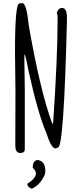

<svg xmlns="http://www.w3.org/2000/svg" viewBox="-20 -921 465 1206"><path d="M120.1 -901.4Q146.5 -901.4 160.2 -763.7Q231.4 -354.5 307.6 -145.5H313.5Q341.8 -558.6 341.8 -796.9V-806.6Q341.8 -837.9 335.9 -837.9Q345.7 -871.1 370.1 -871.1Q400.4 -871.1 400.4 -810.5V-788.1Q380.9 4.9 344.7 4.9L329.1 11.7Q301.8 11.7 270.5 -86.9Q218.8 -206.1 157.2 -484.4Q140.6 -579.1 132.8 -579.1V-573.2L135.7 -354.5Q135.7 -98.6 135.7 -33.2V15.6Q135.7 40 107.4 40Q76.2 40 76.2 -7.8V-39.1Q76.2 -90.8 77.1 -347.7L74.2 -597.7Q74.2 -899.4 101.6 -899.4ZM219.7 84Q273.4 96.7 262.7 172.9Q234.4 239.3 179.7 264.6Q151.4 253.9 151.4 233.4Q238.3 178.7 185.5 132.8Q185.5 84 219.7 84Z"/></svg>

Font: Sue Ellen Francisco 
Style: Regular
Weight: 400
Designer: Kimberly Geswein
Foundry: Kimberly Geswein
Version: Version 1.002 2007